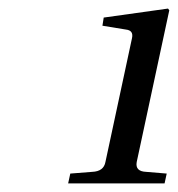

<svg xmlns="http://www.w3.org/2000/svg" viewBox="-20 -836 415 448"><path d="M139 -408 144 -431 195 -435Q222 -436 226 -458L288 -747Q292 -765 274 -767L219 -776L222 -795L372 -816L375 -812L299 -458Q295 -436 321 -435L369 -431L364 -408Z"/></svg>

Font: Lingua Franca
Style: Italic
Weight: 400
Italic angle: -13°
Version: Version 1.19